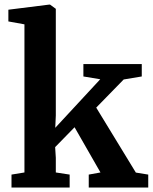

<svg xmlns="http://www.w3.org/2000/svg" viewBox="-20 -840 684 860"><path d="M31.5 0V-58L89.5 -67.5V-731L17.5 -744V-796.5L201 -819.5H204L230 -800.5V-322.5L227.5 -267.5L429 -485L353.5 -497.5V-553H615V-497.5L534 -484L411 -358L588.5 -67L644 -58V0H377.5V-58L430 -67.5L314 -270L227 -181L230 -133V-67.5L292 -58V0Z"/></svg>

Font: Merriweather 24pt
Style: Bold
Weight: 700
Designer: Eben Sorkin
Foundry: Eben Sorkin
Version: Version 2.100